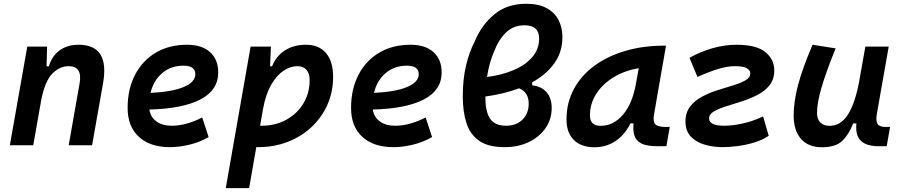

<svg xmlns="http://www.w3.org/2000/svg" viewBox="-20 -762 4728 1007"><path d="M31.7 0 123 -517.6H227.1L224.1 -414.1H236.3Q252.4 -468.3 292.7 -497.8Q333 -527.3 392.1 -527.3Q556.2 -527.3 520.5 -325.2L462.9 0H340.3L397.5 -325.2Q413.1 -415 340.3 -415Q293 -415 254.6 -376.2Q216.3 -337.4 196.3 -237.8L154.3 0Z M881.8 -102.5Q918.5 -102.5 960.2 -114Q1002 -125.5 1040.5 -146L1074.2 -43Q1027.3 -16.1 973.9 -3.2Q920.4 9.8 871.6 9.8Q767.1 9.8 708.3 -44.4Q649.4 -98.6 649.4 -195.8Q649.4 -295.4 688.5 -370.1Q727.5 -444.8 797.6 -486.1Q867.7 -527.3 961.4 -527.3Q1038.6 -527.3 1081.5 -488.8Q1124.5 -450.2 1124.5 -381.8Q1124.5 -289.1 1031.2 -240.5Q938 -191.9 763.2 -187.5Q770 -147 800.8 -124.8Q831.5 -102.5 881.8 -102.5ZM769.5 -274.9Q880.9 -279.8 942.6 -305.4Q1004.4 -331.1 1004.4 -373Q1004.4 -417.5 941.9 -417.5Q877 -417.5 831.3 -379.2Q785.6 -340.8 769.5 -274.9Z M1286.6 224.6H1164.1L1294.4 -517.6H1400.9L1396.5 -414.6H1407.2Q1428.7 -468.8 1474.9 -498Q1521 -527.3 1585 -527.3Q1652.8 -527.3 1689.9 -483.6Q1727.1 -439.9 1727.1 -359.4Q1727.1 -280.3 1697.3 -213.1Q1667.5 -146 1614.3 -95.9Q1561 -45.9 1489.3 -18.1Q1417.5 9.8 1333 9.8Q1328.6 9.8 1324.2 9.8ZM1344.2 -102.5Q1348.1 -102.5 1352.5 -102.5Q1424.3 -102.5 1481.2 -133.8Q1538.1 -165 1571 -219.2Q1604 -273.4 1604 -341.8Q1604 -377 1587.2 -396Q1570.3 -415 1539.6 -415Q1503.9 -415 1468 -391.6Q1432.1 -368.2 1403.1 -318.6Q1374 -269 1359.4 -190.4Z M2053.7 -102.5Q2090.3 -102.5 2132.1 -114Q2173.8 -125.5 2212.4 -146L2246.1 -43Q2199.2 -16.1 2145.8 -3.2Q2092.3 9.8 2043.5 9.8Q1939 9.8 1880.1 -44.4Q1821.3 -98.6 1821.3 -195.8Q1821.3 -295.4 1860.4 -370.1Q1899.4 -444.8 1969.5 -486.1Q2039.6 -527.3 2133.3 -527.3Q2210.4 -527.3 2253.4 -488.8Q2296.4 -450.2 2296.4 -381.8Q2296.4 -289.1 2203.1 -240.5Q2109.9 -191.9 1935.1 -187.5Q1941.9 -147 1972.7 -124.8Q2003.4 -102.5 2053.7 -102.5ZM1941.4 -274.9Q2052.7 -279.8 2114.5 -305.4Q2176.3 -331.1 2176.3 -373Q2176.3 -417.5 2113.8 -417.5Q2048.8 -417.5 2003.2 -379.2Q1957.5 -340.8 1941.4 -274.9Z M2771 -330.1V-314.5Q2820.3 -309.1 2846.9 -278.1Q2873.5 -247.1 2873.5 -195.3Q2873.5 -137.7 2842 -91.3Q2810.5 -44.9 2754.9 -17.6Q2699.2 9.8 2626.5 9.8Q2541.5 9.8 2493.7 -23.2Q2445.8 -56.2 2426.5 -116.2Q2407.2 -176.3 2407.2 -256.8Q2407.2 -344.2 2423.6 -415.5Q2439.9 -486.8 2469.2 -543.5Q2505.4 -630.9 2572.3 -686.5Q2639.2 -742.2 2739.3 -742.2Q2806.2 -742.2 2848.1 -718.8Q2890.1 -695.3 2909.9 -656Q2929.7 -616.7 2929.7 -568.4Q2929.7 -488.3 2886.5 -429Q2843.3 -369.6 2771 -330.1ZM2534.2 -358.4Q2612.3 -368.2 2674.1 -394.5Q2735.8 -420.9 2771.7 -462.6Q2807.6 -504.4 2807.6 -559.6Q2807.6 -629.4 2731 -629.4Q2672.9 -629.4 2633.5 -591.1Q2594.2 -552.7 2572.3 -493.7Q2559.1 -464.8 2549.6 -430.2Q2540 -395.5 2534.2 -358.4ZM2702.6 -298.8Q2662.1 -283.7 2617.7 -272.9Q2573.2 -262.2 2525.9 -255.9Q2525.9 -252.4 2525.9 -249.5Q2525.9 -174.8 2551 -138.7Q2576.2 -102.5 2634.3 -102.5Q2688 -102.5 2720.5 -134.8Q2752.9 -167 2752.9 -218.8Q2752.9 -278.3 2702.6 -298.8Z M3098.6 10.3Q3028.3 10.3 2989.7 -27.8Q2951.2 -65.9 2951.2 -135.3Q2951.2 -223.1 2989.7 -294.7Q3028.3 -366.2 3097.4 -417Q3166.5 -467.8 3259.8 -495.1Q3353 -522.5 3461.9 -522.5H3473.1L3410.2 -161.6Q3403.8 -125.5 3416.5 -110.8Q3429.2 -96.2 3470.7 -96.2H3492.7L3475.1 4.9H3429.2Q3370.1 4.9 3342 -10.5Q3314 -25.9 3306.6 -53Q3299.3 -80.1 3302.7 -114.7H3286.6Q3256.8 -54.7 3208.3 -22.2Q3159.7 10.3 3098.6 10.3ZM3130.4 -102.1Q3197.3 -102.1 3247.3 -160.4Q3297.4 -218.8 3315.9 -325.7L3330.1 -404.3Q3256.3 -392.1 3198.5 -356.9Q3140.6 -321.8 3107.4 -270.3Q3074.2 -218.8 3074.2 -156.2Q3074.2 -102.1 3130.4 -102.1Z M3770.5 9.8Q3720.7 9.8 3676 -3.2Q3631.3 -16.1 3603.3 -45.7Q3575.2 -75.2 3575.2 -125Q3575.2 -172.4 3599.9 -203.9Q3624.5 -235.4 3663.1 -255.6Q3701.7 -275.9 3745.1 -289.6Q3788.6 -303.2 3827.1 -314.9Q3865.7 -326.7 3890.4 -341.1Q3915 -355.5 3915 -377Q3915 -394 3896.2 -404.5Q3877.4 -415 3835.4 -415Q3793.9 -415 3745.8 -400.1Q3697.8 -385.3 3638.2 -358.4L3596.2 -458.5Q3648.4 -488.8 3713.1 -508.1Q3777.8 -527.3 3842.8 -527.3Q3946.8 -527.3 3993.9 -489Q4041 -450.7 4041 -392.6Q4041 -346.2 4016.4 -315.2Q3991.7 -284.2 3952.6 -264.2Q3913.6 -244.1 3870.1 -230.2Q3826.7 -216.3 3787.6 -204.1Q3748.5 -191.9 3723.9 -177.5Q3699.2 -163.1 3699.2 -141.1Q3699.2 -102.5 3778.8 -102.5Q3821.8 -102.5 3876.7 -114.7Q3931.6 -127 3982.4 -151.4L4011.7 -49.8Q3976.6 -26.4 3932.1 -13.4Q3887.7 -0.5 3844.7 4.6Q3801.8 9.8 3770.5 9.8Z M4290.5 10.3Q4219.7 10.3 4181.2 -33.4Q4142.6 -77.1 4142.6 -156.7Q4142.6 -229.5 4166 -317.4Q4189.5 -405.3 4241.7 -527.3L4362.8 -508.3Q4312 -383.3 4288.6 -302.7Q4265.1 -222.2 4265.1 -168.9Q4265.1 -137.2 4282.5 -119.6Q4299.8 -102.1 4331.1 -102.1Q4389.2 -102.1 4426.3 -159.7Q4463.4 -217.3 4484.4 -325.7V-325.2L4518.6 -517.6H4641.1L4579.1 -166Q4572.3 -127 4582.5 -111.6Q4592.8 -96.2 4626 -96.2H4648.4L4630.4 4.9H4589.4Q4523.4 4.9 4494.4 -24.2Q4465.3 -53.2 4471.7 -114.7H4454.6Q4432.1 -56.2 4397.2 -22.9Q4362.3 10.3 4290.5 10.3Z"/></svg>

Font: Cascadia Mono NF SemiBold
Style: Italic
Weight: 600
Italic angle: -10°
Monospace: yes
Designer: Aaron Bell
Foundry: Saja Typeworks
Version: Version 2404.023; ttfautohint (v1.8.4)